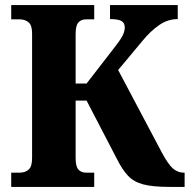

<svg xmlns="http://www.w3.org/2000/svg" viewBox="-20 -734 746 754"><path d="M24 0V-56H58Q79 -56 92.5 -68Q106 -80 106 -113V-603Q106 -635 92 -646.5Q78 -658 58 -658H24V-714H350V-658H318Q299 -658 288 -646Q277 -634 277 -601V-406H320L426 -543Q450 -573 460 -591.5Q470 -610 470 -626Q470 -644 457 -651.5Q444 -659 412 -659V-714H678V-659Q639 -659 605 -635.5Q571 -612 539 -573L444 -459L615 -136Q640 -89 659 -72.5Q678 -56 701 -56H705V0H646Q579 0 542 -10Q505 -20 482.5 -44Q460 -68 439 -110L320 -339H277V-113Q277 -80 288 -68Q299 -56 318 -56H350V0Z"/></svg>

Font: Noto Serif SemiCondensed ExtraBold
Style: Regular
Weight: 800
Width: 4
Designer: Monotype Design Team
Foundry: Monotype Imaging Inc.
Version: Version 2.015